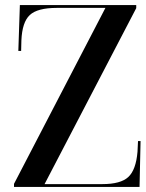

<svg xmlns="http://www.w3.org/2000/svg" viewBox="-20 -734 572 754"><path d="M35 0V-12L394 -703H203Q127 -703 97 -675Q67 -647 64 -575L63 -534H52L58 -714H515V-702L155 -11H382Q454 -11 484 -39Q514 -67 520 -138L522 -180H532L528 0Z"/></svg>

Font: Noto Serif Display SemiCondensed Medium
Style: Regular
Weight: 500
Width: 4
Designer: Monotype Design Team
Foundry: Monotype Imaging Inc.
Version: Version 2.009